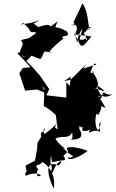

<svg xmlns="http://www.w3.org/2000/svg" viewBox="-20 -1086 722 1193"><path d="M327 -320C339 -334 336 -309 256 -253C235 -298 291 -295 235 -260C226 -174 311 -249 241 -242L213 -200L210 -155L197 -87L140 -58C136 -9 179 -20 93 -35C192 -12 125 -37 139 7C213 -29 261 13 214 8C215 25 202 -36 219 -30C186 -76 219 -46 243 -79C262 -71 331 -17 314 87C250 -51 286 -90 351 -54C333 -53 367 -74 359 -86C308 -61 318 0 288 -4C322 -64 282 -38 297 -123C305 -54 293 -85 383 -91C388 -133 348 -93 404 -147C364 -189 476 -170 525 -148C398 -58 385 -119 418 -106C450 -125 437 -97 371 -168C415 -155 365 -161 324 -224C367 -251 414 -210 434 -279C418 -262 446 -223 415 -218C478 -219 503 -232 472 -288C478 -330 473 -269 513 -307C456 -269 519 -263 541 -283C514 -233 551 -292 603 -267C580 -344 628 -346 589 -276C559 -307 578 -416 589 -368C635 -448 581 -431 636 -416C578 -521 577 -477 614 -487C562 -474 575 -465 608 -473C633 -548 611 -489 681 -499C626 -473 599 -480 583 -557C659 -501 627 -519 567 -540C609 -531 584 -614 546 -647C593 -621 529 -635 542 -638C577 -737 580 -662 579 -685L497 -660L517 -688L418 -590L378 -582L420 -610L414 -553L392 -575V-461L396 -479L268 -494L286 -532L229 -615L182 -669L144 -706L187 -752L155 -773L87 -757L170 -668L123 -664L100 -631L136 -523L210 -530L266 -507L241 -551L256 -537L252 -428L285 -407L326 -373L339 -283L323 -292ZM467 -964C418 -943 454 -940 438 -934C469 -921 380 -937 451 -931C477 -882 417 -903 473 -799C446 -829 475 -885 492 -909C465 -804 479 -826 436 -877C438 -868 492 -870 548 -859C494 -793 485 -779 462 -843C537 -826 485 -871 524 -832C492 -918 493 -849 532 -918C577 -919 493 -901 535 -903C524 -959 528 -1009 493 -1066L435 -944ZM230 -964C164 -933 126 -943 105 -930C129 -943 112 -955 157 -912C171 -869 195 -896 205 -881C141 -832 160 -853 109 -836C147 -802 76 -772 119 -735C108 -778 104 -710 166 -750C129 -724 95 -736 130 -753C120 -771 207 -721 233 -720C252 -747 245 -761 268 -772C245 -779 240 -764 305 -760C274 -754 280 -769 381 -854C378 -848 350 -848 372 -838C349 -882 427 -843 395 -891C312 -938 347 -886 279 -960C334 -902 315 -904 338 -954C253 -884 338 -959 219 -918L189 -939Z"/></svg>

Font: Hussar Lance
Style: Regular
Weight: 700
Foundry: Cannot Into Space Fonts, PlusOne Fonts
Version: Version 2.27